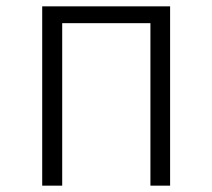

<svg xmlns="http://www.w3.org/2000/svg" viewBox="-20 -585 669 605"><path d="M454 0H516V-565H113V0H176V-512H454Z"/></svg>

Font: Glow Sans SC Normal
Style: Regular
Weight: 400
Designer: Ryoko NISHIZUKA (kana, bopomofo & ideographs); Paul D. Hunt (Latin, Greek & Cyrillic); Sandoll Communications, Soo-young
Version: Version 0.93